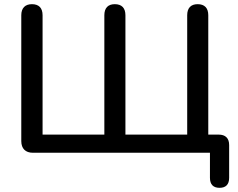

<svg xmlns="http://www.w3.org/2000/svg" viewBox="-20 -732 1140 920"><path d="M1032 168C1062 168 1078 152 1078 120V-37C1078 -70 1060 -87 1028 -87H978V-659C978 -694 960 -712 927 -712C895 -712 877 -694 877 -659V-87H581V-659C581 -694 563 -712 530 -712C498 -712 480 -694 480 -659V-87H184V-659C184 -694 166 -712 133 -712C101 -712 82 -694 82 -659V-56C82 -20 102 0 138 0H986V120C986 152 1002 168 1032 168Z"/></svg>

Font: Nunito SemiBold
Style: Regular
Weight: 600
Designer: Vernon Adams
Foundry: Vernon Adams
Version: Version 3.602